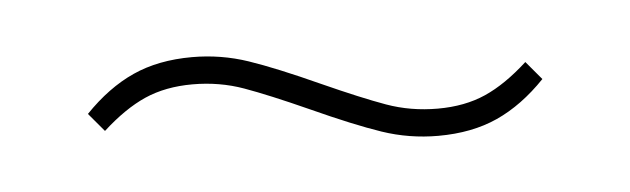

<svg xmlns="http://www.w3.org/2000/svg" viewBox="-25 -404 650 198"><g transform="rotate(-5 300.0 -304.5)"><path d="M423 -253Q393 -253 365 -262.5Q337 -272 293 -292Q253 -310 228 -319Q203 -328 175 -328Q147 -328 125.5 -318.5Q104 -309 81 -288L65 -307Q89 -332 115.5 -344Q142 -356 177 -356Q207 -356 235 -346.5Q263 -337 307 -317Q347 -299 372 -290Q397 -281 425 -281Q453 -281 474.5 -290.5Q496 -300 519 -321L535 -302Q511 -277 484.5 -265Q458 -253 423 -253Z"/></g></svg>

Font: IBM Plex Serif ExtLt
Style: Regular
Weight: 200
Designer: Mike Abbink, Paul van der Laan, Pieter van Rosmalen
Foundry: Bold Monday
Version: Version 3.001